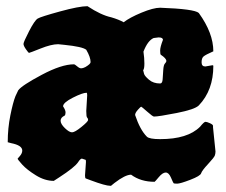

<svg xmlns="http://www.w3.org/2000/svg" viewBox="-20 -567 732 621"><path d="M259 -208 262 -259Q262 -267 260 -267Q247 -267 215.5 -251Q184 -235 184 -223Q192 -211 192 -203.5Q192 -196 189 -193Q176 -187 176 -176.5Q176 -166 190 -152.5Q204 -139 213 -139Q222 -139 243.5 -156.5Q265 -174 265 -179Q265 -184 262 -186.5Q259 -189 259 -208ZM500 -390Q498 -392 498 -403.5Q498 -415 507 -438Q507 -446 493 -446L477 -444Q458 -436 444 -400Q447 -379 447 -361.5Q447 -344 443 -340Q444 -335 446 -328Q448 -321 462 -309Q476 -297 498 -297Q505 -297 506 -310Q507 -323 508 -340Q509 -357 513.5 -361.5Q518 -366 518 -370Q518 -378 500 -390ZM644 -352 667 -356Q670 -356 670 -354Q670 -275 623 -226Q610 -213 551.5 -201.5Q493 -190 478 -190Q474 -190 456 -206Q438 -222 436.5 -222Q435 -222 426 -212Q417 -202 417 -195Q433 -147 455 -125Q463 -117 498 -117Q587 -117 627 -157Q640 -173 644.5 -173Q649 -173 659 -168.5Q669 -164 669 -160V-155L677 -77Q677 -71 675 -64.5Q673 -58 653 -36.5Q633 -15 630.5 -6.5Q628 2 595.5 14.5Q563 27 553 27Q543 27 541.5 25.5Q540 24 533 7.5Q526 -9 516 -9Q506 -9 493.5 6Q481 21 480 21Q435 21 404 -2Q385 -2 350 25L339 34H337Q321 34 273 16L257 10Q255 8 255 0Q255 0 258 -43Q258 -49 257 -50L245 -54Q240 -54 233 -43Q222 -26 171 7L154 18Q125 18 96 0Q67 -18 52 -34.5Q37 -51 37 -54L44 -62Q52 -71 52 -80Q52 -97 16 -104L5 -107Q5 -152 13.5 -194Q22 -236 30 -256L39 -275Q51 -291 115 -325Q179 -359 219 -359Q222 -359 229.5 -352.5Q237 -346 242.5 -346Q248 -346 256 -350Q273 -360 273 -366Q273 -382 259 -406Q247 -416 188 -422L168 -424Q146 -424 111 -410Q76 -396 74 -396Q72 -396 64 -407.5Q56 -419 56 -425Q56 -431 74 -466Q92 -501 102 -507Q112 -513 174 -530Q236 -547 263 -547Q307 -518 340 -511Q364 -504 380 -495Q399 -510 437.5 -526Q476 -542 498 -542Q609 -538 623 -525Q670 -460 670 -401Q645 -390 638.5 -384.5Q632 -379 632 -365.5Q632 -352 644 -352Z"/></svg>

Font: Piedra
Style: Regular
Weight: 400
Designer: Angel Koziupa & Ale Paul
Foundry: Angel Koziupa and Alejandro Paul
Version: Version 1.000